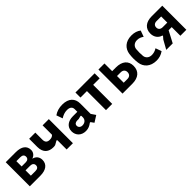

<svg xmlns="http://www.w3.org/2000/svg" viewBox="286 -1682 2857 2857"><g transform="rotate(-45 1715.0 -253.5)"><path d="M68 0H289C411 0 480 -53 480 -145C480 -206 445 -250 385 -264C437 -282 465 -321 465 -368C465 -457 400 -507 279 -507H68ZM287 -101H191V-213H288C331 -213 355 -191 355 -157C355 -120 331 -101 287 -101ZM275 -295H191V-406H275C317 -406 341 -387 341 -351C341 -314 316 -295 275 -295Z M843 -189V0H975V-507H844V-310C831 -293 809 -279 769 -279C715 -279 691 -306 691 -359V-507H561V-336C561 -210 634 -162 728 -162C743 -162 757 -163 769 -167L822 -197C835 -205 843 -201 843 -189Z M1384 -34 1417 12 1518 -52 1470 -122V-342C1470 -445 1405 -519 1268 -519C1202 -519 1142 -502 1094 -467L1129 -369C1169 -395 1212 -412 1261 -412C1322 -412 1352 -385 1352 -339V-284H1256C1158 -284 1085 -233 1085 -139C1085 -53 1145 10 1242 10C1297 10 1333 -11 1365 -35C1372 -41 1378 -41 1384 -34ZM1262 -86C1224 -86 1198 -110 1198 -143C1198 -175 1222 -194 1260 -194H1291L1334 -205C1344 -209 1352 -204 1352 -194V-167C1352 -122 1318 -86 1262 -86Z M1671 0H1802V-401H1939V-507H1535V-401H1671Z M2019 0H2225C2354 0 2428 -63 2428 -175C2428 -283 2354 -345 2225 -345H2146V-507H2019ZM2224 -102H2146V-243H2224C2271 -243 2298 -215 2298 -174C2298 -129 2271 -102 2224 -102Z M2726 12C2781 12 2830 -2 2877 -36L2843 -130C2805 -106 2771 -97 2733 -97C2673 -97 2635 -135 2631 -183C2626 -234 2627 -273 2631 -323C2635 -372 2673 -411 2733 -411C2777 -411 2807 -398 2839 -375L2874 -472C2836 -502 2787 -519 2724 -519C2596 -519 2522 -445 2508 -344C2504 -311 2502 -282 2502 -254C2502 -226 2504 -197 2508 -164C2521 -63 2596 12 2726 12Z M2939 0H3075L3171 -182H3236V0H3362V-507H3141C3015 -507 2943 -445 2943 -338C2943 -268 2981 -212 3044 -193C3053 -191 3055 -185 3049 -177L3017 -140ZM3140 -276C3095 -276 3069 -301 3069 -340C3069 -380 3095 -405 3140 -405H3237V-276Z"/></g></svg>

Font: Finlandica SemiBold
Style: Regular
Weight: 600
Designer: Niklas Ekholm, Juho Hiilivirta, Jaakko Suomalainen
Foundry: Helsinki Type Studio
Version: Version 2.000;Glyphs 3.2 (3202)